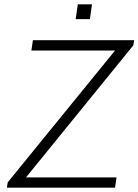

<svg xmlns="http://www.w3.org/2000/svg" viewBox="-20 -873 644 893"><path d="M12 0 16 -25 515 -638H126L133 -686H604L600 -662L101 -48H522L515 0ZM332 -784 342 -853H408L398 -784Z"/></svg>

Font: Chivo Mono Medium Thin
Style: Italic
Weight: 250
Italic angle: -8.05°
Monospace: yes
Version: Version 1.008